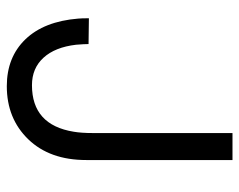

<svg xmlns="http://www.w3.org/2000/svg" viewBox="-90 -610 710 570"><g transform="rotate(90 265.0 -325.0)"><path d="M455.1 -226.1Q455.1 -117.7 393.6 -54Q332 9.8 235.8 9.8Q149.9 9.8 96.7 -45.4Q43.5 -100.6 35.2 -202.1Q34.2 -211.9 34.2 -233.9L110.8 -232.9Q110.8 -220.2 112.8 -195.8Q120.1 -133.3 151.4 -99.1Q182.6 -64.9 232.9 -64.9Q351.1 -64.9 371.1 -189Q375 -211.9 375 -246.1V-660.2H455.1Z"/></g></svg>

Font: Human Sans
Style: Regular
Weight: 400
Designer: Tim Radville
Foundry: Continuum
Version: Version 1.000;FEAKit 1.0